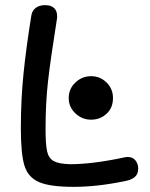

<svg xmlns="http://www.w3.org/2000/svg" viewBox="-20 -724 584 746"><path d="M61 -226Q61 -337 71.5 -439.5Q82 -542 102 -665Q105 -683 119 -693.5Q133 -704 155 -704Q179 -704 190.5 -692.5Q202 -681 202 -661Q202 -653 201 -649Q176 -492 166.5 -407.5Q157 -323 157 -223Q157 -163 163 -136Q169 -109 189 -98Q209 -87 253 -86Q340 -86 466 -113Q470 -114 477 -114Q496 -114 506.5 -100.5Q517 -87 517 -69Q517 -48 504 -36.5Q491 -25 464 -20Q357 2 266 2Q173 2 130.5 -17Q88 -36 74.5 -82Q61 -128 61 -226ZM247 -343Q247 -379 273 -403.5Q299 -428 334 -428Q369 -428 394 -403.5Q419 -379 419 -343Q419 -305 394 -282Q369 -259 334 -259Q299 -259 273 -283.5Q247 -308 247 -343Z"/></svg>

Font: Mali Medium
Style: Regular
Weight: 500
Version: Version 1.000; ttfautohint (v1.6)